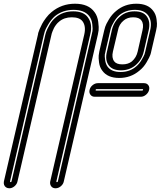

<svg xmlns="http://www.w3.org/2000/svg" viewBox="-35 -816 864 1032"><path d="M722 -296H474Q459 -296 451 -307Q443 -318 446.5 -333Q450 -348 463 -358.5Q476 -369 491 -369H739Q754 -369 762 -358.5Q770 -348 766.5 -333Q763 -318 750 -307Q737 -296 722 -296ZM484 -337Q480 -337 479 -333Q478 -329 482 -329H729Q733 -329 734 -333Q735 -337 731 -337ZM235 159 418 -631Q428 -675 409 -701Q393 -723 351 -723Q310 -723 283 -700Q274 -693 266.5 -683Q259 -673 255 -665Q251 -657 247.5 -648Q244 -639 243 -635.5Q242 -632 242 -631L59 159Q56 174 43 185Q30 196 15 196Q5 196 -2.5 191Q-10 186 -13 177.5Q-16 169 -14 159L169 -630Q169 -633 170.5 -639Q172 -645 178 -659.5Q184 -674 191.5 -688Q199 -702 212.5 -720Q226 -738 242 -751Q296 -796 368 -796Q441 -796 473 -751Q489 -730 493 -698.5Q497 -667 495 -653Q493 -639 491 -630L308 159Q305 174 292 185Q279 196 263.5 196Q248 196 240 185Q232 174 235 159ZM437 -723Q464 -687 450 -631L268 159Q267 163 271 163Q275 163 276 159L458 -631Q460 -638 462 -649Q464 -660 461 -686Q458 -712 445 -729Q419 -763 360 -763Q302 -763 260 -729Q240 -711 224.5 -685Q209 -659 206 -648Q203 -637 201 -630L19 159Q18 163 22 163Q26 163 27 159L209 -631Q209 -633 213.5 -646Q218 -659 231.5 -683Q245 -707 265 -723Q303 -755 358.5 -755Q414 -755 437 -723ZM606 -397Q543 -397 515 -436Q501 -454 497.5 -479.5Q494 -505 495.5 -518Q497 -531 499 -540L525 -652Q527 -660 530.5 -672Q534 -684 550 -711Q566 -738 589 -757Q635 -796 698 -796Q761 -796 789 -757Q803 -739 806.5 -712.5Q810 -686 808 -673.5Q806 -661 804 -652L778 -540Q777 -533 773 -521Q769 -509 753 -481.5Q737 -454 714 -436Q668 -397 606 -397ZM690 -763Q642 -763 607 -735Q590 -720 577.5 -698.5Q565 -677 562 -667.5Q559 -658 558 -653L532 -540V-539Q530 -533 528.5 -524Q527 -515 530 -493.5Q533 -472 543 -458Q564 -429 613 -429Q662 -429 696 -458Q714 -473 726.5 -494.5Q739 -516 742 -525Q745 -534 746 -540L772 -653Q784 -702 761 -734Q739 -763 690 -763ZM615 -438Q570 -438 550 -464Q528 -493 540 -539L566 -653Q576 -699 612 -729Q643 -755 688 -755Q734 -755 753 -729Q775 -700 764 -653L738 -540Q728 -494 692 -464Q660 -438 615 -438ZM681 -723Q650 -723 630 -706Q605 -686 599 -653L572 -539Q564 -506 579 -486Q591 -470 623 -470Q654 -470 674 -486Q698 -507 705 -539L731 -654Q739 -687 725 -706Q713 -723 681 -723Z"/></svg>

Font: Soda Fountain
Style: InlineOblique
Weight: 400
Version: Version 1.0